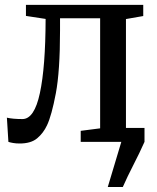

<svg xmlns="http://www.w3.org/2000/svg" viewBox="-20 -566 628 766"><path d="M58.5 6.5Q44 6.5 32.5 4.5Q21 2.5 13.5 0L7.5 -96.5Q31 -91 69.5 -91Q117 -91 139.2 -194.8Q161.5 -298.5 162 -490.5L83.5 -502.5V-546.5H551.5V-502L482.5 -490V-55.5H556.5V0Q536.5 45 512.2 92Q488 139 470 180H410L464 0H302V-44L379.5 -54V-493H219.5V-443.5Q219.5 -282.5 202.8 -193.8Q186 -105 167.5 -66Q153 -35 128.2 -14.2Q103.5 6.5 58.5 6.5Z"/></svg>

Font: Merriweather Text
Style: Regular
Weight: 400
Designer: Eben Sorkin
Foundry: Eben Sorkin
Version: Version 2.100; ttfautohint (v1.7.19-72a1) -l 8 -r 50 -G 200 